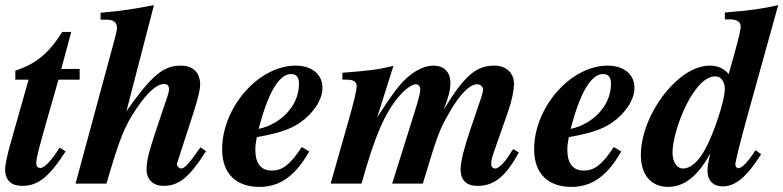

<svg xmlns="http://www.w3.org/2000/svg" viewBox="-31 -719 3068 752"><path d="M281 -407V-449H209L248 -594H213C159 -509 111 -470 29 -442V-407H81L14 -171C-1 -119 -11 -74 -11 -56C-11 -12 14 9 56 9C116 9 160 -23 226 -126L203 -141C169 -88 143 -61 127 -61C119 -61 111 -66 111 -79C111 -103 129 -166 164 -288L198 -407Z M754 -142C711 -80 692 -59 679 -59C671 -59 662 -68 662 -75C662 -78 662 -79 665 -87L724 -269C744 -331 753 -368 753 -387C753 -434 726 -462 677 -462C609 -462 563 -424 464 -283L572 -699C495 -684 444 -676 363 -669V-642H385C414 -642 427 -632 427 -609C427 -600 423 -584 417 -562L265 0H386C437 -175 456 -224 505 -296C548 -359 584 -390 611 -390C623 -390 631 -385 631 -369C631 -363 629 -354 624 -339L604 -280C554 -132 543 -96 543 -55C543 -15 570 9 609 9C670 9 710 -24 776 -127Z M1151 -143C1105 -74 1076 -51 1033 -51C991 -51 969 -79 969 -133C969 -149 971 -162 975 -182C1072 -199 1120 -217 1163 -253C1203 -287 1232 -332 1232 -375C1232 -426 1192 -462 1127 -462C982 -462 839 -299 839 -134C839 -35 898 13 985 13C1062 13 1124 -26 1180 -126ZM1140 -390C1140 -307 1072 -234 982 -214C1018 -353 1061 -429 1109 -429C1133 -429 1140 -413 1140 -390Z M1979 -135C1975 -130 1971 -124 1967 -117C1944 -80 1922 -59 1909 -59C1900 -59 1893 -65 1893 -77C1893 -95 1896 -103 1914 -154L1959 -282C1974 -325 1982 -365 1982 -391C1982 -432 1953 -462 1905 -462C1833 -462 1788 -422 1707 -290C1727 -342 1733 -367 1733 -395C1733 -437 1708 -462 1666 -462C1626 -462 1584 -436 1552 -404C1525 -377 1496 -336 1448 -262H1447L1510 -461C1447 -446 1423 -443 1310 -434V-407H1328C1354 -407 1366 -398 1366 -382C1366 -367 1358 -329 1330 -232L1264 0H1385C1438 -189 1475 -274 1532 -342C1554 -368 1582 -389 1597 -389C1607 -389 1615 -383 1615 -367C1615 -350 1602 -309 1570 -207L1505 0H1625C1683 -192 1690 -210 1726 -273C1768 -348 1808 -389 1838 -389C1850 -389 1861 -379 1861 -368C1861 -362 1858 -351 1854 -338L1810 -208C1788 -144 1773 -86 1773 -57C1773 -11 1797 9 1840 9C1902 9 1949 -25 2001 -122Z M2373 -143C2327 -74 2298 -51 2255 -51C2213 -51 2191 -79 2191 -133C2191 -149 2193 -162 2197 -182C2294 -199 2342 -217 2385 -253C2425 -287 2454 -332 2454 -375C2454 -426 2414 -462 2349 -462C2204 -462 2061 -299 2061 -134C2061 -35 2120 13 2207 13C2284 13 2346 -26 2402 -126ZM2362 -390C2362 -307 2294 -234 2204 -214C2240 -353 2283 -429 2331 -429C2355 -429 2362 -413 2362 -390Z M3017 -699C2957 -685 2908 -678 2808 -670V-643H2829C2855 -643 2870 -633 2870 -615C2870 -606 2866 -581 2841 -493L2823 -429C2801 -454 2777 -462 2748 -462C2703 -462 2653 -436 2610 -394C2537 -324 2479 -211 2479 -112C2479 -29 2524 13 2585 13C2646 13 2699 -24 2751 -118C2742 -79 2740 -66 2740 -50C2740 -12 2762 11 2800 11C2849 11 2895 -27 2950 -115L2928 -131C2900 -86 2875 -60 2860 -60C2854 -60 2849 -69 2849 -75C2849 -84 2865 -152 2900 -278ZM2808 -371C2808 -327 2766 -197 2730 -133C2703 -84 2673 -59 2644 -59C2619 -59 2603 -86 2603 -122C2603 -164 2624 -242 2657 -308C2686 -366 2728 -421 2771 -420C2793 -420 2808 -399 2808 -371Z"/></svg>

Font: XITS
Style: Bold Italic
Weight: 700
Italic angle: -16.33°
Designer: MicroPress Inc., with final additions and corrections provided by Coen Hoffman, Elsevier (retired)
Version: Version 1.105